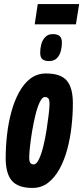

<svg xmlns="http://www.w3.org/2000/svg" viewBox="-20 -916 410 946"><path d="M140 10Q69 10 38.5 -25.5Q8 -61 8 -137Q8 -192 14.5 -250.5Q21 -309 35.5 -363Q50 -417 73.5 -460.5Q97 -504 130 -529Q163 -554 207 -554Q279 -554 309 -519Q339 -484 339 -407Q339 -352 332.5 -293.5Q326 -235 311.5 -181Q297 -127 273.5 -84Q250 -41 217 -15.5Q184 10 140 10ZM146 -106Q160 -106 172 -131.5Q184 -157 193.5 -195.5Q203 -234 209.5 -276Q216 -318 220 -352.5Q224 -387 224 -403Q224 -426 217.5 -432Q211 -438 201 -438Q188 -438 176 -413Q164 -388 154.5 -349Q145 -310 138 -268Q131 -226 127.5 -192Q124 -158 124 -142Q124 -119 130 -112.5Q136 -106 146 -106ZM221 -615Q202 -615 190 -623.5Q178 -632 178 -657Q178 -677 183.5 -698Q189 -719 203 -733.5Q217 -748 241 -748Q261 -748 273 -739Q285 -730 285 -705Q285 -685 279.5 -664Q274 -643 260 -629Q246 -615 221 -615ZM151 -796 166 -896H370L354 -796Z"/></svg>

Font: Georama ExtraCondensed
Style: Bold Italic
Weight: 700
Width: 2
Italic angle: -9°
Designer: Jean-Baptiste Levee
Foundry: Production Type
Version: Version 1.000